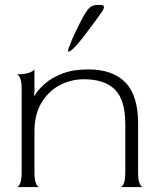

<svg xmlns="http://www.w3.org/2000/svg" viewBox="-20 -760 643 780"><path d="M48 0Q55 0 61.5 -14Q68 -28 68 -60V-398Q68 -430 61.5 -443.5Q55 -457 48 -458Q80 -458 98 -464.5Q116 -471 120 -478V-386L118 -373L120 -371Q135 -396 163 -420.5Q191 -445 234.5 -461.5Q278 -478 339 -478Q438 -478 489.5 -425Q541 -372 541 -259V-60Q541 -28 547.5 -14Q554 0 561 0H469Q476 0 482.5 -14Q489 -28 489 -60V-256Q489 -354 447 -396Q405 -438 321 -438Q267 -438 221 -413Q175 -388 147.5 -341Q120 -294 120 -227V-60Q120 -28 126.5 -14Q133 0 140 0ZM258 -550Q254 -550 260.5 -568.5Q267 -587 279.5 -614.5Q292 -642 305.5 -668.5Q319 -695 329 -710Q340 -727 350.5 -733.5Q361 -740 378 -740H389Q414 -740 392 -709Q376 -687 356 -659.5Q336 -632 316.5 -607Q297 -582 281 -566Q265 -550 258 -550Z"/></svg>

Font: Red Rose Light
Style: Regular
Weight: 300
Designer: Jaikishan Patel
Version: Version 1.001; ttfautohint (v1.8.3)